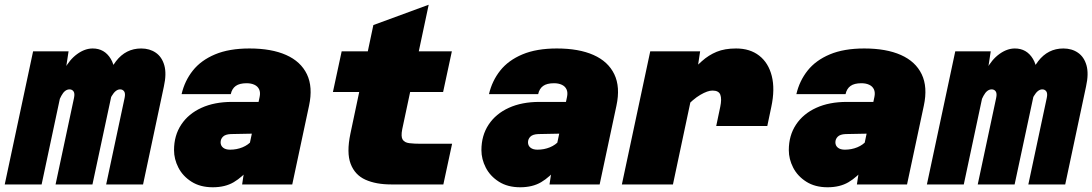

<svg xmlns="http://www.w3.org/2000/svg" viewBox="-48 -780 4620 812"><path d="M401 0 479 -366Q483 -385 477 -393.5Q471 -402 460 -402Q441 -402 424.5 -374Q408 -346 381 -277L392 -378Q401 -467 442.5 -521Q484 -575 549 -575Q585 -575 611 -557Q637 -539 647 -503.5Q657 -468 645 -414L557 0ZM-28 0 92 -563H242L227 -465L128 0ZM187 0 265 -366Q269 -385 263 -393.5Q257 -402 246 -402Q226 -402 211.5 -375Q197 -348 170 -277L195 -385Q201 -443 223.5 -485.5Q246 -528 278.5 -551.5Q311 -575 344 -575Q394 -575 420.5 -531Q447 -487 432 -416L343 0Z M976 0 987 -73 1050 -370Q1054 -389 1048 -402Q1042 -415 1028 -421.5Q1014 -428 995 -428Q965 -428 949 -416.5Q933 -405 928 -382H720Q733 -438 767.5 -481.5Q802 -525 861.5 -550Q921 -575 1007 -575Q1100 -575 1162 -547.5Q1224 -520 1250 -466Q1276 -412 1259 -333L1188 0ZM852 12Q799 12 762 -11.5Q725 -35 706.5 -71Q688 -107 688 -145Q688 -207 718.5 -253Q749 -299 804 -324Q859 -349 933 -349H1062L1031 -215L928 -213Q905 -212 895 -202Q885 -192 885 -178Q885 -164 895.5 -155.5Q906 -147 925 -147Q953 -147 977.5 -157Q1002 -167 1018 -186L1012 -73Q977 -31 940.5 -9.5Q904 12 852 12Z M1606 0Q1542 0 1497.5 -20Q1453 -40 1435 -87Q1417 -134 1434 -215L1531 -674L1765 -760L1653 -233Q1647 -202 1655 -189.5Q1663 -177 1683 -174.5Q1703 -172 1732 -172H1864L1827 0ZM1360 -391 1397 -563H1863L1826 -391Z M2276 0 2287 -73 2350 -370Q2354 -389 2348 -402Q2342 -415 2328 -421.5Q2314 -428 2295 -428Q2265 -428 2249 -416.5Q2233 -405 2228 -382H2020Q2033 -438 2067.5 -481.5Q2102 -525 2161.5 -550Q2221 -575 2307 -575Q2400 -575 2462 -547.5Q2524 -520 2550 -466Q2576 -412 2559 -333L2488 0ZM2152 12Q2099 12 2062 -11.5Q2025 -35 2006.5 -71Q1988 -107 1988 -145Q1988 -207 2018.5 -253Q2049 -299 2104 -324Q2159 -349 2233 -349H2362L2331 -215L2228 -213Q2205 -212 2195 -202Q2185 -192 2185 -178Q2185 -164 2195.5 -155.5Q2206 -147 2225 -147Q2253 -147 2277.5 -157Q2302 -167 2318 -186L2312 -73Q2277 -31 2240.5 -9.5Q2204 12 2152 12Z M2981 -247 2998 -328Q3005 -361 2998.5 -379Q2992 -397 2965 -397Q2945 -397 2914 -379Q2883 -361 2845 -320L2857 -462Q2892 -496 2920.5 -521.5Q2949 -547 2983 -561Q3017 -575 3065 -575Q3124 -575 3163 -544.5Q3202 -514 3216 -458.5Q3230 -403 3214 -328L3197 -247ZM2582 0 2702 -563H2913L2902 -490L2798 0Z M3576 0 3587 -73 3650 -370Q3654 -389 3648 -402Q3642 -415 3628 -421.5Q3614 -428 3595 -428Q3565 -428 3549 -416.5Q3533 -405 3528 -382H3320Q3333 -438 3367.5 -481.5Q3402 -525 3461.5 -550Q3521 -575 3607 -575Q3700 -575 3762 -547.5Q3824 -520 3850 -466Q3876 -412 3859 -333L3788 0ZM3452 12Q3399 12 3362 -11.5Q3325 -35 3306.5 -71Q3288 -107 3288 -145Q3288 -207 3318.5 -253Q3349 -299 3404 -324Q3459 -349 3533 -349H3662L3631 -215L3528 -213Q3505 -212 3495 -202Q3485 -192 3485 -178Q3485 -164 3495.5 -155.5Q3506 -147 3525 -147Q3553 -147 3577.5 -157Q3602 -167 3618 -186L3612 -73Q3577 -31 3540.5 -9.5Q3504 12 3452 12Z M4301 0 4379 -366Q4383 -385 4377 -393.5Q4371 -402 4360 -402Q4341 -402 4324.5 -374Q4308 -346 4281 -277L4292 -378Q4301 -467 4342.5 -521Q4384 -575 4449 -575Q4485 -575 4511 -557Q4537 -539 4547 -503.5Q4557 -468 4545 -414L4457 0ZM3872 0 3992 -563H4142L4127 -465L4028 0ZM4087 0 4165 -366Q4169 -385 4163 -393.5Q4157 -402 4146 -402Q4126 -402 4111.5 -375Q4097 -348 4070 -277L4095 -385Q4101 -443 4123.5 -485.5Q4146 -528 4178.5 -551.5Q4211 -575 4244 -575Q4294 -575 4320.5 -531Q4347 -487 4332 -416L4243 0Z"/></svg>

Font: Azeret Mono Thin Black
Style: Italic
Weight: 900
Italic angle: -12°
Version: Version 1.002